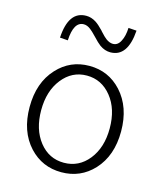

<svg xmlns="http://www.w3.org/2000/svg" viewBox="-118 -877 830 977"><g transform="rotate(15 297.0 -388.0)"><path d="M297 13Q196 13 128 -60Q56 -138 56 -266.5Q56 -395 128 -473Q196 -547 297 -547Q398 -547 466 -473Q538 -394 538 -266Q538 -138 466 -60Q398 13 297 13ZM297 -37Q376 -37 427 -101Q478 -165 478 -266Q478 -368 426.5 -432Q375 -496 297 -496Q219 -496 168 -431.5Q117 -367 117 -266Q117 -165 167.5 -101Q218 -37 297 -37ZM380 -641Q351 -641 324 -660Q309 -671 283 -699Q261 -722 250 -730Q232 -744 214 -744Q161 -744 156 -644L114 -647Q122 -789 215 -789Q242 -789 267 -773Q284 -762 307 -738Q309 -736 313 -731Q334 -708 345 -700Q364 -686 382 -686Q408 -686 422 -715Q436 -741 438 -785L481 -782Q471 -641 380 -641Z"/></g></svg>

Font: GenSekiGothic TW L
Style: Regular
Weight: 300
Version: Version 1.501;PS 1;hotconv 16.6.51;makeotf.lib2.5.65220